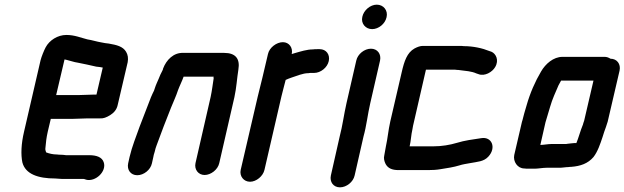

<svg xmlns="http://www.w3.org/2000/svg" viewBox="-20 -708 2680 824"><path d="M357 -200H411C423 -199 437 -204 453 -214C469 -224 481 -238 485 -257L528 -441C531 -458 529 -473 521 -486C507 -509 481 -515 447 -521L431 -523C426 -524 420 -525 415 -526C396 -529 375 -536 355 -539C327 -546 300 -558 265 -558C227 -558 192 -535 176 -505C169 -492 158 -465 154 -449L83 -142C71 -91 69 -45 76 -11C89 39 143 58 217 58C227 58 235 60 247 60H339C343 60 346 62 349 63C390 74 439 27 425 -12C418 -33 395 -42 363 -42H263C256 -43 248 -44 240 -44C236 -44 231 -44 225 -45C207 -45 191 -49 178 -54C177 -58 173 -66 175 -74C177 -96 179 -117 185 -143L198 -198H295C310 -198 343 -200 357 -200ZM318 -300H221L257 -453L266 -451C280 -448 298 -441 314 -439C341 -434 366 -428 393 -422L410 -420C413 -419 417 -419 421 -418L394 -302H381C368 -302 333 -300 318 -300Z M632 -7 638 -34C639 -39 640 -46 644 -57C646 -67 649 -76 652 -84C671 -137 693 -193 714 -246C724 -271 736 -296 744 -321C751 -340 761 -359 768 -379H897C896 -376 896 -374 897 -372C893 -347 890 -320 884 -292L819 -8C813 19 831 43 858 43C885 43 915 20 921 -8L986 -291C995 -332 997 -372 1003 -409C1011 -456 991 -481 942 -481H767C725 -483 694 -451 680 -414C680 -412 679 -409 677 -405C670 -391 666 -384 661 -370C656 -358 649 -344 645 -331L641 -319C637 -312 633 -302 628 -291C612 -248 595 -207 579 -164C564 -121 547 -81 536 -34L530 -7C524 21 541 44 569 44C597 44 626 21 632 -7Z M1130 -476 1106 -374C1100 -350 1092 -319 1086 -293L1013 21C1007 48 1026 72 1053 72C1080 72 1109 48 1115 21L1188 -295C1193 -317 1201 -344 1206 -365C1214 -369 1220 -371 1231 -375C1254 -382 1279 -394 1304 -394C1308 -395 1313 -395 1318 -395H1328C1356 -395 1385 -418 1391 -446C1397 -474 1380 -497 1352 -497H1342C1335 -497 1328 -497 1323 -496C1297 -496 1270 -487 1245 -480L1232 -476C1238 -503 1221 -527 1194 -527C1167 -527 1136 -504 1130 -476Z M1509 -448 1467 -265C1456 -217 1450 -168 1438 -123L1400 45C1394 73 1411 96 1439 96C1467 96 1496 73 1502 45L1540 -122C1553 -168 1558 -218 1569 -265L1611 -448C1617 -476 1600 -499 1572 -499C1544 -499 1515 -476 1509 -448ZM1535 -636C1528 -607 1549 -583 1577 -583C1605 -583 1633 -606 1639 -634C1646 -663 1626 -688 1597 -688C1569 -688 1541 -664 1535 -636Z M1750 -153C1751 -162 1754 -174 1757 -187L1808 -409H1926C1931 -409 1936 -409 1941 -408C1944 -408 1948 -408 1953 -407C1977 -404 2005 -402 2024 -393L2033 -390C2060 -379 2093 -399 2105 -420C2123 -450 2108 -478 2089 -486L2080 -489C2051 -501 2011 -510 1970 -510C1965 -511 1959 -511 1952 -511H1795C1784 -511 1772 -507 1759 -500C1727 -482 1715 -446 1704 -398L1655 -187C1646 -147 1644 -115 1636 -79C1633 -66 1632 -53 1629 -40C1626 -29 1629 -16 1635 -4C1645 14 1662 22 1691 22H1817C1836 22 1854 21 1871 18C1897 14 1929 9 1951 2C1966 -3 1982 -5 1998 -8C2029 -14 2056 -14 2076 -36C2111 -74 2091 -123 2045 -115C2011 -110 1973 -105 1941 -95C1911 -86 1876 -80 1840 -80H1738C1744 -105 1744 -128 1750 -153Z M2299 -86 2321 -183C2327 -204 2335 -229 2341 -250C2350 -282 2365 -314 2377 -342L2388 -362H2527L2487 -190C2484 -181 2482 -176 2482 -174C2480 -168 2477 -161 2474 -153L2467 -132L2460 -111L2454 -95L2453 -94C2447 -94 2440 -94 2434 -93L2416 -91C2412 -90 2409 -90 2406 -90H2347C2332 -90 2313 -86 2299 -86ZM2600 -456C2592 -461 2584 -464 2575 -464H2394C2355 -464 2321 -434 2302 -401C2277 -359 2255 -309 2240 -256L2230 -222C2226 -209 2224 -196 2220 -185L2187 -43C2181 -15 2201 15 2230 15C2235 16 2242 16 2251 16H2274C2289 16 2310 12 2325 12H2382C2393 12 2409 9 2420 9C2425 8 2429 8 2432 8C2471 5 2503 -6 2527 -34C2545 -57 2556 -90 2566 -120L2573 -142C2579 -160 2582 -165 2588 -186L2639 -405C2645 -433 2628 -456 2600 -456Z"/></svg>

Font: Electronic
Style: UltBlkIt
Weight: 500
Version: Version 1.011